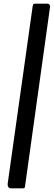

<svg xmlns="http://www.w3.org/2000/svg" viewBox="-20 -867 295 1052"><path d="M41 165Q31 165 26 158Q21 151 22 140L159 -833Q161 -843 164 -845Q167 -847 175 -847H238Q247 -847 251.5 -841Q256 -835 254 -828L117 155Q116 161 113.5 163Q111 165 104 165Z"/></svg>

Font: Libre Franklin Thin SemiBold
Style: Italic
Weight: 600
Italic angle: -8°
Version: Version 3.000